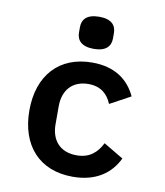

<svg xmlns="http://www.w3.org/2000/svg" viewBox="-84 -814 769 895"><g transform="rotate(10 300.0 -366.0)"><path d="M320 12.1C431.1 12.1 499.3 -39.1 534.1 -111.9L440.3 -167.6C416.9 -121.1 382.1 -89.5 321 -89.5C242.2 -89.5 199.6 -139.6 199.6 -215.2V-300.8C199.6 -376.4 242.9 -426.5 318.9 -426.5C377.1 -426.5 410.5 -396 428.6 -351.6L526.3 -404.5C492.2 -477.6 427.6 -528.1 318.9 -528.1C163 -528.1 68.2 -424 68.2 -258.2C68.2 -92.3 161.9 12.1 320 12.1ZM233 -655.5C233 -620 254.3 -592 313.6 -592C372.9 -592 393.8 -620 393.8 -655.5V-680.4C393.8 -716.6 372.9 -744 313.6 -744C254.3 -744 233 -716.6 233 -680.4Z"/></g></svg>

Font: Margiela Mono SemiBold
Style: Regular
Weight: 600
Designer: Mike Abbink, Paul van der Laan, Pieter van Rosmalen
Foundry: Bold Monday
Version: Version 2.003 2021